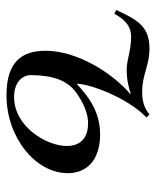

<svg xmlns="http://www.w3.org/2000/svg" viewBox="37 -518 492 607"><g transform="rotate(90 283.5 -215.0)"><path d="M442 -179C442 -116 381 -13 287 -13C243 -13 218 -37 218 -66C218 -136 236 -181 269 -206C283 -217 326 -247 370 -247C406 -247 442 -232 442 -179ZM245 -213C248 -257 288 -369 352 -432L342 -441C322 -424 300 -418 271 -418C215 -418 189 -441 134 -441C66 -441 44 -406 12 -336L24 -330C45 -369 68 -383 96 -383C142 -383 168 -369 202 -369C235 -369 264 -377 276 -382L277 -380C208 -320 141 -210 141 -113C141 -38 175 11 282 11C414 11 528 -80 528 -183C528 -240 490 -285 405 -285C335 -285 286 -249 248 -213Z"/></g></svg>

Font: XITS
Style: Italic
Weight: 400
Italic angle: -16.33°
Designer: MicroPress Inc., with final additions and corrections provided by Coen Hoffman, Elsevier (retired)
Version: Version 1.302